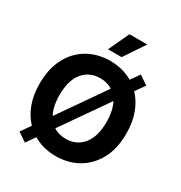

<svg xmlns="http://www.w3.org/2000/svg" viewBox="-223 -1115 1229 1306"><g transform="rotate(30 391.0 -462.0)"><path d="M50.4 -363.6Q50.4 -482.6 95.2 -566.1Q117.9 -608.7 149.1 -640.8Q180.4 -672.9 218.2 -694.2Q256 -715.6 299.7 -726.4Q343.4 -737.2 391 -737.2Q490.1 -737.2 567.8 -691.4L616.1 -760.7L685.4 -713.8L633.5 -639.6Q679.3 -591.6 705.4 -522.2Q731.5 -452.8 731.5 -363.6Q731.5 -302.9 720.5 -253Q709.5 -203.1 686.8 -161.2Q664.1 -119 632.8 -87Q601.6 -55 563.6 -33.4Q525.6 -11.7 482.1 -0.9Q438.6 9.9 391 9.9Q291.5 9.9 213.8 -35.9L164.4 34.8L95.2 -12.1L148.1 -88.1Q101.9 -136.4 76.2 -205.4Q50.4 -274.5 50.4 -363.6ZM294.7 -152.3Q335.9 -126.1 391 -126.1Q474.8 -126.1 525.2 -187.1Q575.6 -248.2 575.6 -363.6Q575.6 -453.1 544.4 -511ZM237.6 -216.6 486.9 -574.9Q445.7 -601.2 391 -601.2Q307.5 -601.2 256.7 -540.5Q206.3 -479.4 206.3 -363.6Q206.3 -274.5 237.6 -216.6ZM336.6 -797.6 411.9 -959.2H551.8L443.5 -797.6Z"/></g></svg>

Font: Inter P
Style: Bold
Weight: 700
Designer: Rasmus Andersson
Foundry: rsms
Version: Version 3.018;git-588b23468